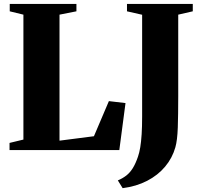

<svg xmlns="http://www.w3.org/2000/svg" viewBox="-20 -763 1032 976"><path d="M28.5 0V-36.5L99 -53.5V-688.5L29.5 -705.5V-743H368.5V-705.5L282.5 -688.5V-48L457.5 -70.5L533.5 -249L618 -239L586.5 0ZM579 154Q603 144 621.8 129.5Q640.5 115 655 91.8Q669.5 68.5 681.5 33Q688.5 13 693 -14.5Q697.5 -42 700 -80.2Q702.5 -118.5 702.5 -171V-688L625.5 -705.5V-743H960V-705.5L886 -688.5V-275Q886 -180.5 883.8 -115Q881.5 -49.5 871.5 -14.5Q856 40.5 819.2 84.2Q782.5 128 727.8 156.2Q673 184.5 603.5 193.5Z"/></svg>

Font: Merriweather 96pt Black
Style: Regular
Weight: 900
Version: Version 2.100